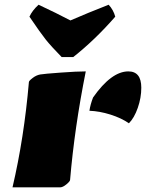

<svg xmlns="http://www.w3.org/2000/svg" viewBox="-20 -804 626 824"><path d="M530.8 -497.6Q586.4 -497.6 586.4 -427.7Q586.4 -384.3 571.3 -341.1Q556.2 -297.9 533.2 -274.9Q501 -297.4 453.9 -312.3Q406.7 -327.1 363.8 -328.6Q367.7 -355.5 379.4 -385.7Q458 -497.6 530.8 -497.6ZM238.3 0H33.7Q83.5 -212.9 104 -451.7Q104 -457 119.9 -469.2Q135.7 -481.4 152.6 -484.4Q169.4 -487.3 240 -492.4Q310.5 -497.6 348.1 -497.6Q299.8 -255.9 280.8 -32.2Q280.8 -25.9 265.1 -12.9Q249.5 0 238.3 0ZM474.6 -732.4Q387.7 -632.8 294.4 -559.1H244.6Q199.7 -605 176.5 -634Q153.3 -663.1 106.4 -732.4Q118.2 -758.8 145.5 -783.7Q222.7 -747.6 282.2 -716.3Q355 -748 446.3 -783.7Q466.8 -761.7 474.6 -732.4Z"/></svg>

Font: Emblema One
Style: Regular
Weight: 400
Designer: Riccardo De Franceschi
Foundry: Riccardo De Franceschi
Version: Version 1.003